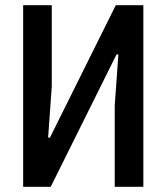

<svg xmlns="http://www.w3.org/2000/svg" viewBox="-20 -718 640 738"><path d="M69 -698H179V-386L165 -189H172L425 -698H531V0H421V-312L435 -509H428L175 0H69Z"/></svg>

Font: IBM Plex Mono Medium
Style: Regular
Weight: 500
Monospace: yes
Designer: Mike Abbink, Paul van der Laan, Pieter van Rosmalen
Foundry: Bold Monday
Version: Version 2.3